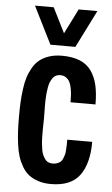

<svg xmlns="http://www.w3.org/2000/svg" viewBox="-59 -910 558 958"><g transform="rotate(5 220.0 -431.0)"><path d="M295.4 -871.1H389.2L295.4 -683.6H170.4L76.7 -871.1H170.4L232.9 -746.1ZM170.4 -312.5Q170.4 -302.7 169.9 -284.4Q169.4 -266.1 169.4 -252.9Q169.4 -239.7 169.7 -221.2Q169.9 -202.6 171.4 -188.7Q172.9 -174.8 175.3 -159.2Q177.7 -143.6 182.6 -132.8Q187.5 -122.1 194.1 -112.5Q200.7 -103 210.7 -98.4Q220.7 -93.8 232.9 -93.8Q246.1 -93.8 256.1 -97.7Q266.1 -101.6 272.7 -107.2Q279.3 -112.8 283.7 -123.8Q288.1 -134.8 290.5 -143.1Q293 -151.4 293.9 -167Q294.9 -182.6 295.2 -191.7Q295.4 -200.7 295.4 -218.8H420.4Q420.4 -109.4 376.5 -50.3Q332.5 8.8 232.9 8.8Q197.3 8.8 169.2 -0.5Q141.1 -9.8 121.6 -25.1Q102.1 -40.5 87.9 -64.9Q73.7 -89.4 65.7 -114.7Q57.6 -140.1 53 -175.3Q48.3 -210.4 46.9 -241.2Q45.4 -272 45.4 -312.5Q45.4 -353 46.9 -383.8Q48.3 -414.6 53 -449.7Q57.6 -484.9 65.7 -510.3Q73.7 -535.6 87.9 -560.1Q102.1 -584.5 121.6 -599.9Q141.1 -615.2 169.2 -624.5Q197.3 -633.8 232.9 -633.8Q285.6 -633.8 322.5 -618.7Q359.4 -603.5 380.6 -573Q401.9 -542.5 411.1 -502Q420.4 -461.4 420.4 -406.2H295.4Q295.4 -427.2 294.4 -442.6Q293.5 -458 289.8 -477.1Q286.1 -496.1 279.8 -508.1Q273.4 -520 261.5 -528.3Q249.5 -536.6 232.9 -536.6Q220.7 -536.6 210.9 -531.7Q201.2 -526.9 194.6 -517.1Q188 -507.3 183.3 -496.3Q178.7 -485.4 176 -469Q173.3 -452.6 171.9 -438.7Q170.4 -424.8 169.9 -405.5Q169.4 -386.2 169.7 -373Q169.9 -359.9 170.2 -340.8Q170.4 -321.8 170.4 -312.5Z"/></g></svg>

Font: Oswald
Style: Stencbab
Weight: 400
Designer: Mathieu Le Lay
Foundry: Mathieu Le Lay
Version: Version 1.000